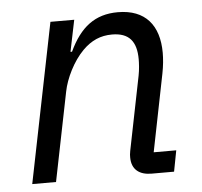

<svg xmlns="http://www.w3.org/2000/svg" viewBox="-44 -573 652 619"><g transform="rotate(-5 282.5 -264.0)"><path d="M113 0 171 -288C179 -329 205 -383 239 -417C267 -445 297 -458 334 -458C389 -458 413 -429 413 -371C413 -359 412 -338 408 -318L360 -79C358 -69 358 -64 358 -58C358 -18 384 0 422 0H495L508 -68H435L485 -318C490 -343 492 -366 492 -385C492 -474 448 -528 359 -528C285 -528 237 -491 201 -414H196L217 -516H140L36 0Z"/></g></svg>

Font: Braiins Sans
Style: Italic
Weight: 400
Italic angle: -11.31°
Designer: Mike Abbink, Paul van der Laan, Pieter van Rosmalen, Jiri Chlebus, Lubos Buracinsky
Foundry: Bold Monday, Sudetype
Version: Version 1.000;hotconv 1.0.109;makeotfexe 2.5.65596